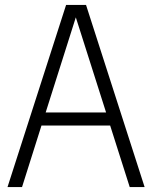

<svg xmlns="http://www.w3.org/2000/svg" viewBox="-20 -760 618 780"><path d="M507 0 427.5 -250H148.5L69.5 0H10.5L248.5 -740H329.5L567.5 0ZM165.5 -303H411L288 -689.5Z"/></svg>

Font: Encode Sans Condensed Light
Style: Regular
Weight: 300
Width: 3
Designer: Multiple Designers
Foundry: Impallari Type
Version: Version 2.000